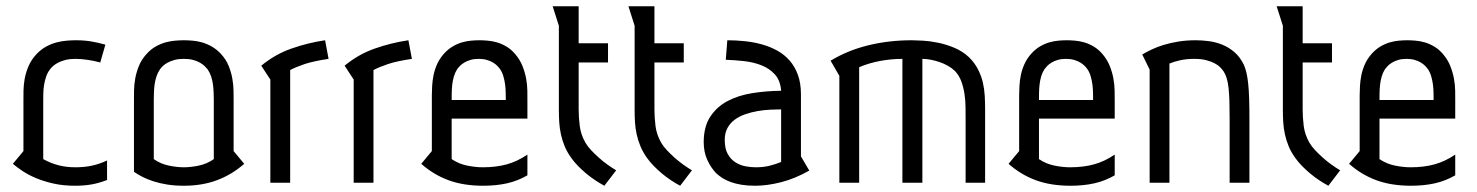

<svg xmlns="http://www.w3.org/2000/svg" viewBox="-20 -590 4769 620"><path d="M303.7 -388.2Q284.7 -393.6 263.2 -396.7Q241.7 -399.9 223.6 -399.9Q205.6 -399.9 191.9 -396.5Q178.2 -393.1 168.2 -387.9Q158.2 -382.8 151.6 -377Q145 -371.1 141.6 -366.2Q133.3 -355.5 128.9 -342.3Q124.5 -329.1 122.3 -315.7Q120.1 -302.2 119.9 -289.1Q119.6 -275.9 119.6 -265.1V-76.2Q144.5 -62.5 169.4 -56.2Q194.3 -49.8 223.6 -49.8Q251.5 -49.8 276.1 -54.9Q300.8 -60.1 325.7 -71.8V-8.8Q300.8 1 276.4 5.4Q252 9.8 222.7 9.8Q184.1 9.8 152.6 2.7Q121.1 -4.4 96.2 -14.9Q71.3 -25.4 52.7 -37.8Q34.2 -50.3 21.5 -61L55.7 -102.1V-265.1Q55.7 -278.8 55.9 -297.4Q56.2 -315.9 59.8 -336.2Q63.5 -356.4 72.5 -377.2Q81.5 -397.9 98.6 -416Q113.3 -431.2 129.6 -439.9Q146 -448.7 162.8 -453.1Q179.7 -457.5 195.8 -458.7Q211.9 -460 225.6 -460Q252 -460 275.1 -456.1Q298.3 -452.1 320.3 -445.8Z M476.6 -76.2Q499 -60.5 525.4 -55.2Q551.8 -49.8 573.7 -49.8Q595.7 -49.8 621.8 -55.2Q647.9 -60.5 670.4 -76.2V-267.1Q670.4 -277.8 669.9 -290.8Q669.4 -303.7 667.7 -316.9Q666 -330.1 661.9 -342.8Q657.7 -355.5 650.4 -366.2Q646.5 -371.1 640.4 -377Q634.3 -382.8 625.2 -387.9Q616.2 -393.1 603.5 -396.5Q590.8 -399.9 573.7 -399.9Q556.6 -399.9 543.9 -396.5Q531.2 -393.1 521.7 -387.9Q512.2 -382.8 506.1 -377Q500 -371.1 496.6 -366.2Q489.3 -355.5 485.1 -342.8Q481 -330.1 479.2 -316.9Q477.5 -303.7 477.1 -290.8Q476.6 -277.8 476.6 -267.1ZM412.6 -265.1Q412.6 -278.8 412.8 -297.6Q413.1 -316.4 416.7 -336.7Q420.4 -356.9 428.7 -377.4Q437 -397.9 453.6 -416Q467.3 -431.2 482.9 -439.9Q498.5 -448.7 514.4 -453.1Q530.3 -457.5 545.7 -458.7Q561 -460 573.7 -460Q586.4 -460 601.6 -458.7Q616.7 -457.5 632.3 -453.1Q647.9 -448.7 663.6 -439.9Q679.2 -431.2 693.4 -416Q710 -397.9 718.3 -377.4Q726.6 -356.9 730.2 -336.4Q733.9 -315.9 734.1 -297.4Q734.4 -278.8 734.4 -265.1V-102.1L768.6 -61Q728.5 -25.9 680.7 -8.1Q632.8 9.8 573.7 9.8Q544.4 9.8 520 5.9Q495.6 2 475.8 -4.4Q456.1 -10.7 440.2 -18.8Q424.3 -26.9 412.6 -35.2Z M853 -333 823.7 -377.9Q868.2 -414.6 920.9 -433.1Q973.6 -451.7 1029.8 -460L1041 -399.9Q992.2 -392.6 963.6 -383.1Q935.1 -373.5 917 -363.8V0H853Z M1122.1 -333 1092.8 -377.9Q1137.2 -414.6 1189.9 -433.1Q1242.7 -451.7 1298.8 -460L1310.1 -399.9Q1261.2 -392.6 1232.7 -383.1Q1204.1 -373.5 1186 -363.8V0H1122.1Z M1613.3 -267.1Q1613.3 -277.8 1613 -290.8Q1612.8 -303.7 1611.1 -316.9Q1609.4 -330.1 1605.7 -343Q1602.1 -356 1595.2 -366.2Q1591.8 -371.1 1586.2 -377Q1580.6 -382.8 1572.3 -387.9Q1564 -393.1 1552.2 -396.5Q1540.5 -399.9 1525.4 -399.9Q1510.7 -399.9 1499.3 -396.5Q1487.8 -393.1 1479.2 -387.9Q1470.7 -382.8 1465.1 -377Q1459.5 -371.1 1456.1 -366.2Q1449.2 -355.5 1445.6 -342.8Q1441.9 -330.1 1440.4 -316.7Q1439 -303.2 1438.7 -290.5Q1438.5 -277.8 1438.5 -267.1ZM1438.5 -207V-76.2Q1461.9 -60.5 1488.8 -55.2Q1515.6 -49.8 1539.1 -49.8Q1582 -49.8 1616.5 -59.3Q1650.9 -68.8 1683.1 -90.8V-23.9Q1652.3 -5.9 1617.2 2Q1582 9.8 1540.5 9.8Q1476.6 9.8 1428.2 -8.1Q1379.9 -25.9 1340.3 -61L1374.5 -102.1V-265.1V-282.2Q1374.5 -296.4 1375.5 -313.2Q1376.5 -330.1 1380.1 -347.9Q1383.8 -365.7 1391.6 -383.1Q1399.4 -400.4 1413.1 -416Q1426.8 -431.2 1441.7 -439.9Q1456.5 -448.7 1471.7 -453.1Q1486.8 -457.5 1501.2 -458.7Q1515.6 -460 1528.3 -460Q1540.5 -460 1555.2 -458.7Q1569.8 -457.5 1585 -453.1Q1600.1 -448.7 1615 -439.9Q1629.9 -431.2 1643.1 -416Q1658.7 -397.9 1667 -377.2Q1675.3 -356.4 1679 -336.2Q1682.6 -315.9 1682.9 -297.4Q1683.1 -278.8 1683.1 -265.1V-207Z M1848.6 -569.8V-450.2H1943.4V-388.2H1848.6V-258.8V-236.3Q1848.6 -211.4 1852.1 -183.3Q1855.5 -155.3 1870.6 -128.9Q1877.4 -117.2 1888.9 -105Q1900.4 -92.8 1913.8 -80.8Q1927.2 -68.8 1941.9 -58.3Q1956.5 -47.9 1969.7 -40L1931.6 9.8Q1917 2 1901.9 -8.1Q1886.7 -18.1 1872.8 -29.8Q1858.9 -41.5 1846.4 -54.2Q1834 -66.9 1824.7 -80.1Q1811 -99.1 1803.2 -118.2Q1795.4 -137.2 1791.3 -156.5Q1787.1 -175.8 1785.9 -194.8Q1784.7 -213.9 1784.7 -232.9V-506.8L1764.6 -569.8Z M2093.3 -569.8V-450.2H2188V-388.2H2093.3V-258.8V-236.3Q2093.3 -211.4 2096.7 -183.3Q2100.1 -155.3 2115.2 -128.9Q2122.1 -117.2 2133.5 -105Q2145 -92.8 2158.4 -80.8Q2171.9 -68.8 2186.5 -58.3Q2201.2 -47.9 2214.4 -40L2176.3 9.8Q2161.6 2 2146.5 -8.1Q2131.3 -18.1 2117.4 -29.8Q2103.5 -41.5 2091.1 -54.2Q2078.6 -66.9 2069.3 -80.1Q2055.7 -99.1 2047.9 -118.2Q2040 -137.2 2035.9 -156.5Q2031.7 -175.8 2030.5 -194.8Q2029.3 -213.9 2029.3 -232.9V-506.8L2009.3 -569.8Z M2328.6 -460Q2356.4 -460 2385 -457Q2413.6 -454.1 2439.9 -446.8Q2466.3 -439.5 2489.5 -426.8Q2512.7 -414.1 2529.8 -394.5Q2546.9 -375 2556.6 -348.1Q2566.4 -321.3 2566.4 -285.2V-85L2593.3 -39.1Q2546.4 -12.7 2501.7 -1.5Q2457 9.8 2418.5 9.8Q2394 9.8 2374.5 6.6Q2355 3.4 2339.6 -2.2Q2324.2 -7.8 2312.7 -15.1Q2301.3 -22.5 2292.5 -30.8Q2275.9 -47.9 2264.2 -73.2Q2252.4 -98.6 2252.4 -130.9Q2252.4 -181.2 2273.7 -213.4Q2294.9 -245.6 2329.8 -263.9Q2364.7 -282.2 2409.7 -289.3Q2454.6 -296.4 2502.4 -296.9Q2500 -329.6 2482.7 -349.1Q2465.3 -368.7 2439.5 -378.9Q2413.6 -389.2 2383.1 -392.6Q2352.5 -396 2323.7 -397ZM2502.4 -236.8Q2486.3 -236.8 2466.8 -235.8Q2447.3 -234.9 2427 -231.4Q2406.7 -228 2387.5 -221.4Q2368.2 -214.8 2353.3 -204.1Q2338.4 -193.4 2329.3 -177Q2320.3 -160.6 2320.3 -138.2Q2320.3 -109.9 2330.1 -92.5Q2339.8 -75.2 2355 -65.7Q2370.1 -56.2 2387.5 -53Q2404.8 -49.8 2420.4 -49.8Q2445.3 -49.8 2464.8 -54.7Q2484.4 -59.6 2502.4 -66.9Z M2662.1 -394Q2717.8 -427.7 2784.2 -443.8Q2850.6 -460 2924.3 -460Q2937.5 -460 2960.2 -458.7Q2982.9 -457.5 3009 -452.1Q3035.2 -446.8 3061.5 -435.8Q3087.9 -424.8 3108.4 -405.8Q3127 -387.7 3137.7 -366.9Q3148.4 -346.2 3153.6 -324.5Q3158.7 -302.7 3159.9 -280.8Q3161.1 -258.8 3161.1 -237.8V0H3098.1V-203.1Q3098.1 -221.7 3097.9 -243.4Q3097.7 -265.1 3094.5 -286.6Q3091.3 -308.1 3084.2 -327.4Q3077.1 -346.7 3063.5 -360.8Q3054.2 -370.1 3041.3 -377.4Q3028.3 -384.8 3013.9 -389.6Q2999.5 -394.5 2985.1 -397.2Q2970.7 -399.9 2958.5 -399.9V0H2894V-399.9Q2858.9 -399.9 2822.8 -393.3Q2786.6 -386.7 2754.4 -373V0H2690.4V-345.2Z M3509.8 -267.1Q3509.8 -277.8 3509.5 -290.8Q3509.3 -303.7 3507.6 -316.9Q3505.9 -330.1 3502.2 -343Q3498.5 -356 3491.7 -366.2Q3488.3 -371.1 3482.7 -377Q3477.1 -382.8 3468.8 -387.9Q3460.4 -393.1 3448.7 -396.5Q3437 -399.9 3421.9 -399.9Q3407.2 -399.9 3395.8 -396.5Q3384.3 -393.1 3375.7 -387.9Q3367.2 -382.8 3361.6 -377Q3356 -371.1 3352.5 -366.2Q3345.7 -355.5 3342 -342.8Q3338.4 -330.1 3336.9 -316.7Q3335.4 -303.2 3335.2 -290.5Q3335 -277.8 3335 -267.1ZM3335 -207V-76.2Q3358.4 -60.5 3385.3 -55.2Q3412.1 -49.8 3435.5 -49.8Q3478.5 -49.8 3512.9 -59.3Q3547.4 -68.8 3579.6 -90.8V-23.9Q3548.8 -5.9 3513.7 2Q3478.5 9.8 3437 9.8Q3373 9.8 3324.7 -8.1Q3276.4 -25.9 3236.8 -61L3271 -102.1V-265.1V-282.2Q3271 -296.4 3272 -313.2Q3272.9 -330.1 3276.6 -347.9Q3280.3 -365.7 3288.1 -383.1Q3295.9 -400.4 3309.6 -416Q3323.2 -431.2 3338.1 -439.9Q3353 -448.7 3368.2 -453.1Q3383.3 -457.5 3397.7 -458.7Q3412.1 -460 3424.8 -460Q3437 -460 3451.7 -458.7Q3466.3 -457.5 3481.4 -453.1Q3496.6 -448.7 3511.5 -439.9Q3526.4 -431.2 3539.6 -416Q3555.2 -397.9 3563.5 -377.2Q3571.8 -356.4 3575.4 -336.2Q3579.1 -315.9 3579.3 -297.4Q3579.6 -278.8 3579.6 -265.1V-207Z M3668.5 -414.1Q3681.6 -421.9 3699 -430.2Q3716.3 -438.5 3738 -445.1Q3759.8 -451.7 3785.4 -455.8Q3811 -460 3841.3 -460Q3860.4 -460 3882.3 -457.3Q3904.3 -454.6 3925.5 -446.3Q3946.8 -438 3965.3 -422.4Q3983.9 -406.7 3996.6 -380.9Q4001.5 -369.6 4004.9 -355.5Q4008.3 -341.3 4010.5 -320.8Q4012.7 -300.3 4013.7 -271.7Q4014.6 -243.2 4014.6 -203.1V0H3950.7V-205.1Q3950.7 -237.8 3950 -262.5Q3949.2 -287.1 3947.3 -305.4Q3945.3 -323.7 3941.4 -336.7Q3937.5 -349.6 3931.6 -358.9Q3927.2 -365.7 3919.9 -373Q3912.6 -380.4 3901.1 -386.2Q3889.6 -392.1 3873.8 -396Q3857.9 -399.9 3836.4 -399.9Q3812.5 -399.9 3792.7 -395.8Q3772.9 -391.6 3756.3 -384.8V0H3692.4V-365.2Z M4186.5 -569.8V-450.2H4281.2V-388.2H4186.5V-258.8V-236.3Q4186.5 -211.4 4189.9 -183.3Q4193.4 -155.3 4208.5 -128.9Q4215.3 -117.2 4226.8 -105Q4238.3 -92.8 4251.7 -80.8Q4265.1 -68.8 4279.8 -58.3Q4294.4 -47.9 4307.6 -40L4269.5 9.8Q4254.9 2 4239.7 -8.1Q4224.6 -18.1 4210.7 -29.8Q4196.8 -41.5 4184.3 -54.2Q4171.9 -66.9 4162.6 -80.1Q4148.9 -99.1 4141.1 -118.2Q4133.3 -137.2 4129.2 -156.5Q4125 -175.8 4123.8 -194.8Q4122.6 -213.9 4122.6 -232.9V-506.8L4102.5 -569.8Z M4609.4 -267.1Q4609.4 -277.8 4609.1 -290.8Q4608.9 -303.7 4607.2 -316.9Q4605.5 -330.1 4601.8 -343Q4598.1 -356 4591.3 -366.2Q4587.9 -371.1 4582.3 -377Q4576.7 -382.8 4568.4 -387.9Q4560.1 -393.1 4548.3 -396.5Q4536.6 -399.9 4521.5 -399.9Q4506.8 -399.9 4495.4 -396.5Q4483.9 -393.1 4475.3 -387.9Q4466.8 -382.8 4461.2 -377Q4455.6 -371.1 4452.1 -366.2Q4445.3 -355.5 4441.7 -342.8Q4438 -330.1 4436.5 -316.7Q4435.1 -303.2 4434.8 -290.5Q4434.6 -277.8 4434.6 -267.1ZM4434.6 -207V-76.2Q4458 -60.5 4484.9 -55.2Q4511.7 -49.8 4535.2 -49.8Q4578.1 -49.8 4612.5 -59.3Q4647 -68.8 4679.2 -90.8V-23.9Q4648.4 -5.9 4613.3 2Q4578.1 9.8 4536.6 9.8Q4472.7 9.8 4424.3 -8.1Q4376 -25.9 4336.4 -61L4370.6 -102.1V-265.1V-282.2Q4370.6 -296.4 4371.6 -313.2Q4372.6 -330.1 4376.2 -347.9Q4379.9 -365.7 4387.7 -383.1Q4395.5 -400.4 4409.2 -416Q4422.9 -431.2 4437.7 -439.9Q4452.6 -448.7 4467.8 -453.1Q4482.9 -457.5 4497.3 -458.7Q4511.7 -460 4524.4 -460Q4536.6 -460 4551.3 -458.7Q4565.9 -457.5 4581.1 -453.1Q4596.2 -448.7 4611.1 -439.9Q4626 -431.2 4639.2 -416Q4654.8 -397.9 4663.1 -377.2Q4671.4 -356.4 4675 -336.2Q4678.7 -315.9 4679 -297.4Q4679.2 -278.8 4679.2 -265.1V-207Z"/></svg>

Font: Aubrey
Style: Regular
Weight: 400
Designer: Gayaneh Bagdasaryan | Cyreal.org
Foundry: Gayaneh Bagdasaryan | Cyreal.org
Version: Version 1.000